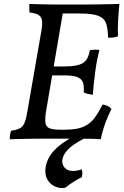

<svg xmlns="http://www.w3.org/2000/svg" viewBox="-20 -699 623 968"><path d="M29 3Q29 -8 30.5 -19Q32 -30 36 -40Q66 -44 81.5 -53Q97 -62 105 -83Q113 -104 119 -143L188 -540Q195 -577 191.5 -596.5Q188 -616 173 -624.5Q158 -633 129 -636Q128 -646 127.5 -656.5Q127 -667 128 -679Q157 -678 183 -677.5Q209 -677 231.5 -676.5Q254 -676 272.5 -676Q291 -676 304 -676L213 -143Q206 -101 209 -80Q212 -59 230.5 -52Q249 -45 286 -45L280 0Q244 0 211 0Q178 0 147.5 0.5Q117 1 87.5 1.5Q58 2 29 3ZM488 3Q459 1 428 0.5Q397 0 361 0Q325 0 280 0L286 -45H305Q367 -45 401 -60Q435 -75 456 -103.5Q477 -132 497 -172Q511 -170 522 -165Q533 -160 542 -150Q526 -119 511.5 -80Q497 -41 488 3ZM448 -221Q434 -223 422.5 -225.5Q411 -228 402 -234Q405 -268 397 -286Q389 -304 366.5 -311.5Q344 -319 303 -319H234L242 -364H307Q369 -364 397 -380.5Q425 -397 433 -446Q446 -448 457 -448.5Q468 -449 481 -447Q475 -422 470 -398.5Q465 -375 460 -336Q455 -300 452.5 -273Q450 -246 448 -221ZM525 -509Q524 -552 515.5 -579Q507 -606 477.5 -618.5Q448 -631 383 -631H276L304 -676Q350 -676 394 -676Q438 -676 484.5 -677Q531 -678 582 -679Q578 -642 575.5 -596.5Q573 -551 575 -516Q556 -508 525 -509ZM375 -23 403 0Q348 28 322.5 55Q297 82 294 108Q292 130 306 146.5Q320 163 349 163Q357 163 368.5 161Q380 159 392 155Q395 163 395 172.5Q395 182 393 194Q372 204 351.5 217Q331 230 310 247Q306 248 301 248.5Q296 249 291 249Q272 249 251 238Q230 227 217.5 203.5Q205 180 210 143Q215 113 233 85Q251 57 286 30Q321 3 375 -23Z"/></svg>

Font: Vollkorn
Style: Italic
Weight: 400
Italic angle: -11°
Designer: Friedrich Althausen
Foundry: Friedrich Althausen
Version: Version 5.001